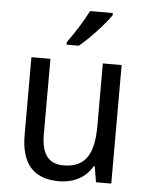

<svg xmlns="http://www.w3.org/2000/svg" viewBox="-54 -811 668 865"><g transform="rotate(5 279.5 -378.0)"><path d="M421 -756V-766H318C296 -721 258 -661 226 -618V-606H281C326 -642 396 -718 421 -756ZM481 -536H396V-255C396 -129 361 -63 259 -63C191 -63 159 -106 159 -195V-536H73V-186C73 -56 128 10 245 10C307 10 365 -16 395 -71H400L412 0H481Z"/></g></svg>

Font: Noto Sans Myanmar UI SemiCondensed
Style: Regular
Weight: 400
Width: 4
Designer: Monotype Design Team
Foundry: Monotype Imaging Inc.
Version: Version 2.103